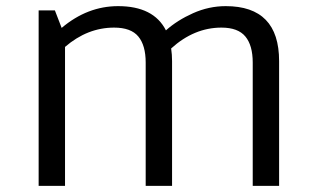

<svg xmlns="http://www.w3.org/2000/svg" viewBox="-20 -606 1026 626"><path d="M365 -586Q481 -586 521 -507Q558 -540 609.5 -563Q661 -586 716 -586Q890 -586 890 -407V0H804V-402Q804 -458 780 -487Q756 -516 702 -516Q613 -516 538 -448Q541 -428 541 -407V0H455V-402Q455 -458 431 -487Q407 -516 352 -516Q265 -516 192 -453V0H106V-572H159L181 -515Q265 -586 365 -586Z"/></svg>

Font: Sintony
Style: Regular
Weight: 400
Version: Version 001.001